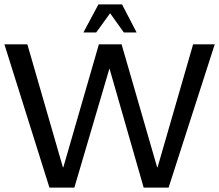

<svg xmlns="http://www.w3.org/2000/svg" viewBox="-49 -850 993 870"><path d="M924 -649 715 0H602L447 -540L288 0H175L-29 -649H75L236 -92H238L399 -649H502L663 -92H665L826 -649ZM329 -703 397 -830H504L570 -703H512L450 -790L387 -703Z"/></svg>

Font: Gamestation Display
Style: Regular
Weight: 400
Designer: Jonas Hecksher
Foundry: Jonas Hecksher, Playtypeª, e-types AS
Version: Version 1.003